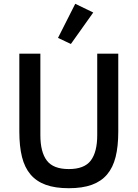

<svg xmlns="http://www.w3.org/2000/svg" viewBox="-20 -981 726 1013"><path d="M193 -698V-268Q193 -179 227 -134Q261 -89 343 -89Q425 -89 459 -134Q493 -179 493 -268V-698H604V-286Q604 -209 590 -153Q576 -97 545 -60.5Q514 -24 464.5 -6Q415 12 343 12Q271 12 221.5 -6Q172 -24 141 -60.5Q110 -97 96 -153Q82 -209 82 -286V-698ZM354 -749 286 -781 377 -961 472 -915Z"/></svg>

Font: IBM Plex Sans Hebrew Medium
Style: Regular
Weight: 500
Designer: Mike Abbink, Paul van der Laan, Pieter van Rosmalen, Yanek Iontef
Foundry: Bold Monday
Version: Version 1.2